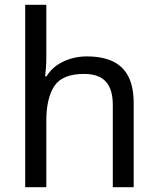

<svg xmlns="http://www.w3.org/2000/svg" viewBox="-20 -780 658 800"><path d="M173 -537Q173 -518 171.5 -498Q170 -478 168 -462H174Q191 -490 217 -508Q243 -526 275 -535.5Q307 -545 341 -545Q406 -545 449.5 -524.5Q493 -504 515 -461Q537 -418 537 -349V0H450V-343Q450 -408 421 -440Q392 -472 330 -472Q240 -472 206.5 -421.5Q173 -371 173 -277V0H85V-760H173Z"/></svg>

Font: umalayalam05
Style: Book
Weight: 400
Designer: Jelle Bosma - Monotype Design Team
Foundry: Monotype Imaging Inc.
Version: Version 2.003